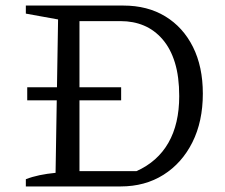

<svg xmlns="http://www.w3.org/2000/svg" viewBox="-20 -671 808 691"><path d="M424 -651Q511 -651 575 -612Q639 -573 674.5 -502Q710 -431 710 -334Q710 -234 672.5 -159Q635 -84 568.5 -42Q502 0 414 0H73V-26Q96 -35 122.5 -40.5Q149 -46 180 -49L189 -601L73 -622V-651ZM471 -55Q547 -89 586 -157Q625 -225 625 -325Q625 -395 609.5 -445.5Q594 -496 565 -529.5Q536 -563 498 -579Q460 -595 414 -595H232L266 -629V-22L232 -55ZM78 -357H416V-310H78Z"/></svg>

Font: Piazzolla 24pt
Style: Regular
Weight: 400
Designer: Juan Pablo del Peral
Foundry: Huerta Tipografica
Version: Version 2.005